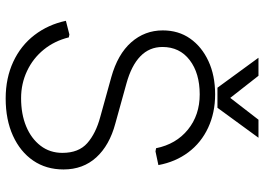

<svg xmlns="http://www.w3.org/2000/svg" viewBox="-144 -754 909 660"><g transform="rotate(90 310.0 -424.5)"><path d="M319 10Q249 10 193 -16Q137 -42 101 -89Q65 -136 52 -197L99 -209L109 -207Q121 -158 151 -121Q181 -84 224.5 -63.5Q268 -43 318 -43Q373 -43 415 -60.5Q457 -78 481.5 -110Q506 -142 506 -185Q506 -241 472.5 -270.5Q439 -300 383 -315L246 -353Q167 -375 126 -421.5Q85 -468 85 -530Q85 -584 113 -624Q141 -664 190.5 -687Q240 -710 305 -710Q368 -710 419.5 -686Q471 -662 504 -618Q537 -574 548 -515L501 -505L490 -507Q476 -576 426 -616.5Q376 -657 305 -657Q232 -657 187 -622.5Q142 -588 142 -529Q142 -484 174 -453Q206 -422 268 -405L405 -367Q480 -347 521.5 -301.5Q563 -256 563 -189Q563 -129 532.5 -84.5Q502 -40 447 -15Q392 10 319 10ZM179 -859H241L317 -762L392 -859H454L351 -718H282Z"/></g></svg>

Font: Fustat Light
Style: Regular
Weight: 300
Designer: Mohamed Gaber, Khaled Hosny, Laura Garcia Mut
Foundry: Kief Type Foundry, Alif Type Foundry, Hard Type Foundry
Version: Version 1.007